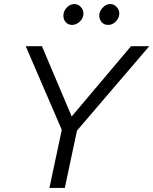

<svg xmlns="http://www.w3.org/2000/svg" viewBox="-20 -928 757 948"><path d="M107 0ZM224 0 285 -287 107 -700H187L334 -353L627 -700H717L360 -283L300 0ZM336 -805Q317 -805 305 -818Q293 -831 293 -851Q293 -873 309 -890Q325 -908 348 -908Q365 -908 378.5 -894Q392 -880 392 -862Q392 -839 374.5 -822Q357 -805 336 -805ZM514 -805Q494 -805 482 -818.5Q470 -832 470 -851Q470 -873 487 -890Q503 -908 525 -908Q542 -908 555.5 -894Q569 -880 569 -862Q569 -840 552.5 -822.5Q536 -805 514 -805Z"/></svg>

Font: Rosa Sans Light
Style: Italic
Weight: 300
Italic angle: -12°
Designer: Pentagram / MCKL
Foundry: Pentagram / MCKL
Version: Version 1.005;September 16, 2019;FontCreator 11.5.0.2425 64-